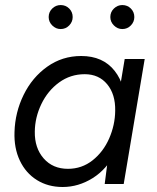

<svg xmlns="http://www.w3.org/2000/svg" viewBox="-20 -736 627 768"><path d="M410.8 -93 478.8 -500H558.8L474.8 0H398.8ZM38 -207.8Q40.2 -286.5 74.5 -356.5Q108.8 -426.5 168.9 -469.2Q229 -512 304.7 -512Q391.7 -512 438.4 -452.8Q485.2 -393.7 481.5 -295.5Q479.3 -198.3 443.5 -128.8Q407.7 -59.2 350.8 -23.6Q293.8 12 230.5 12Q172.2 12 127.6 -15.8Q83 -43.7 59.3 -93.8Q35.7 -143.8 38 -207.8ZM440.8 -293Q442 -358.7 408.8 -398.9Q375.5 -439.2 318.8 -439.2Q261.7 -439.2 216.3 -406.1Q171 -373 145.4 -319.7Q119.8 -266.3 119.2 -209.5Q118.2 -143.8 154.8 -102.2Q191.3 -60.7 251.8 -60.7Q307.3 -60.7 350.2 -94.6Q393.2 -128.5 416.7 -182.3Q440.2 -236.2 440.8 -293ZM174.7 -667.8Q174.7 -688 189 -701.9Q203.3 -715.8 222.7 -715.8Q242.8 -715.8 256.8 -701.9Q270.7 -688 270.7 -667.8Q270.7 -648.5 256.8 -634.2Q242.8 -619.8 222.7 -619.8Q203.3 -619.8 189 -634.2Q174.7 -648.5 174.7 -667.8ZM421.3 -667.8Q421.3 -688 435.7 -701.9Q450 -715.8 469.3 -715.8Q489.5 -715.8 503.4 -701.9Q517.3 -688 517.3 -667.8Q517.3 -648.5 503.4 -634.2Q489.5 -619.8 469.3 -619.8Q450 -619.8 435.7 -634.2Q421.3 -648.5 421.3 -667.8Z"/></svg>

Font: Oak Sans Light Italic
Style: Regular
Weight: 400
Italic angle: -9.5°
Foundry: Erik Kennedy, Walven
Version: Version 1.000;Glyphs 3.1.2 (3151)